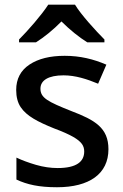

<svg xmlns="http://www.w3.org/2000/svg" viewBox="-20 -786 524 816"><path d="M185.1 -766.1C157.2 -722.7 98.1 -655.3 61 -618.2V-606H132.8C168.9 -628.9 205.1 -658.2 241.2 -694.8C276.9 -659.2 316.4 -627.4 351.1 -606H423.8V-618.2C388.7 -653.3 324.2 -723.6 298.8 -766.1ZM440.9 -151.9C440.9 -242.7 383.3 -275.9 283.2 -314C182.6 -354 151.9 -370.1 151.9 -409.2C151.9 -444.8 186 -465.8 250 -465.8C300.8 -465.8 350.1 -449.7 397 -430.2L432.1 -511.2C377.4 -534.7 320.8 -548.8 254.9 -548.8C192.9 -548.8 143.1 -536.6 105.5 -511.7C67.9 -486.8 48.8 -450.7 48.8 -403.8C48.8 -374 55.2 -349.6 67.9 -330.6C93.3 -292.5 141.1 -268.1 210 -240.2C245.6 -227.1 272.5 -214.8 290.5 -204.6C327.1 -183.6 337.9 -166 337.9 -142.1C337.9 -99.1 305.2 -71.8 225.1 -71.8C195.3 -71.8 164.6 -76.2 132.8 -85.4C101.1 -94.7 73.2 -105 49.8 -116.2V-22.9C95.2 -1.5 146 9.8 222.2 9.8C359.4 9.8 440.9 -46.9 440.9 -151.9Z"/></svg>

Font: Noto Reveo Sans
Style: Regular
Weight: 500
Designer: Monotype Design Team
Foundry: Monotype Imaging Inc.
Version: Version 2.007